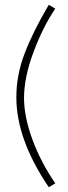

<svg xmlns="http://www.w3.org/2000/svg" viewBox="-20 -750 284 799"><path d="M183 -730 210 -714Q159 -639 119.5 -533.5Q80 -428 80 -342Q80 -265 114.5 -170.5Q149 -76 210 13L183 29Q48 -170 48 -345Q48 -438 83 -529Q118 -620 183 -730Z"/></svg>

Font: Raleway-v4020 ExtraLight
Style: Regular
Weight: 275
Designer: Matt McInerney, Pablo Impallari, Rodrigo Fuenzalida
Foundry: Matt McInerney, Pablo Impallari, Rodrigo Fuenzalida
Version: Version 4.020;PS 004.020;hotconv 1.0.88;makeotf.lib2.5.64775